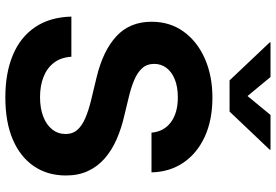

<svg xmlns="http://www.w3.org/2000/svg" viewBox="-172 -816 998 694"><g transform="rotate(90 327.0 -469.0)"><path d="M332 10.7Q243.7 10.7 178.7 -16.6Q113.8 -43.9 77.9 -97.2Q42 -150.4 40 -228H185.1Q187.5 -190.4 206.5 -165.3Q225.6 -140.1 257.8 -127.4Q290 -114.7 331.1 -114.7Q371.1 -114.7 401.1 -126.2Q431.2 -137.7 447.8 -158.7Q464.4 -179.7 464.4 -207.5Q464.4 -232.4 449.7 -249.3Q435.1 -266.1 407 -278.3Q378.9 -290.5 337.9 -300.3L258.8 -319.3Q163.6 -342.3 111.1 -390.6Q58.6 -439 58.6 -518.1Q58.6 -584 94 -633.3Q129.4 -682.6 191.4 -710.2Q253.4 -737.8 333 -737.8Q414.1 -737.8 474.4 -710Q534.7 -682.1 568.1 -632.6Q601.6 -583 603 -517.6H459.5Q455.6 -562.5 421.9 -587.6Q388.2 -612.8 332 -612.8Q293.9 -612.8 266.8 -601.8Q239.7 -590.8 225.3 -571.5Q210.9 -552.2 210.9 -527.3Q210.9 -501 226.8 -483.6Q242.7 -466.3 269.5 -455.1Q296.4 -443.8 329.1 -436L395.5 -419.9Q443.4 -409.2 483.4 -391.6Q523.4 -374 552.7 -348.4Q582 -322.8 598.1 -288.1Q614.3 -253.4 614.3 -208.5Q614.3 -141.6 580.6 -92.3Q546.9 -43 483.9 -16.1Q420.9 10.7 332 10.7ZM258.3 -947.8 327.1 -864.7 395.5 -947.8H521V-944.8L383.3 -799.8H270.5L133.3 -944.8V-947.8Z"/></g></svg>

Font: Inter 17pt
Style: Bold
Weight: 700
Version: Version 4.001;git-66647c0bb